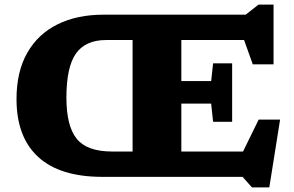

<svg xmlns="http://www.w3.org/2000/svg" viewBox="-20 -771 1280 837"><path d="M426.5 0Q241 0 146.5 -86.8Q52 -173.5 52 -339Q52 -459 99 -541Q146 -623 231 -665Q316 -707 431 -707H1051L1107 -751H1172.5V-490.5H1082L1044 -596.5H770.5V-417.5H900.5L909 -495H992V-240H909L900.5 -319.5H770.5V-110.5H1039.5L1107.5 -249.5H1201L1154 46H1078.5L1037.5 0ZM467 -110.5H558V-596.5H442.5Q353 -596.5 311.2 -537.8Q269.5 -479 269.5 -345.5Q269.5 -222.5 313.8 -166.8Q358 -111 467 -110.5Z"/></svg>

Font: Newsreader 6pt
Style: Bold
Weight: 700
Designer: Hugues Gentile
Foundry: Production Type
Version: Version 1.003; ttfautohint (v1.8.3)